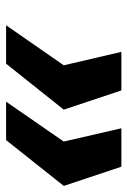

<svg xmlns="http://www.w3.org/2000/svg" viewBox="89 -576 430 649"><g transform="rotate(90 304.5 -252.0)"><path d="M608.9 -252 454.1 -57.1H324.2L459 -252L414.1 -446.8H543.9ZM351.1 -252 195.8 -57.1H65.9L201.2 -252L155.8 -446.8H286.1Z"/></g></svg>

Font: Perun
Style: Bold Italic
Weight: 700
Italic angle: -12°
Foundry: Copyright (c) Stefan Peev, Context Ltd, 2016
Version: Version 001.000